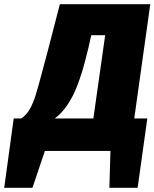

<svg xmlns="http://www.w3.org/2000/svg" viewBox="-81 -716 733 911"><path d="M556 -154H618L572 175H438L443 0H132L73 175H-61L-16 -154H20Q45 -171 60.5 -198.5Q76 -226 88 -264Q100 -302 122 -386Q124 -391 144 -468L203 -696H632ZM418 -549H352L339 -491Q305 -345 268 -269Q231 -193 179 -154H362Z"/></svg>

Font: Fira Sans Black
Style: Italic
Weight: 900
Italic angle: -8°
Designer: Carrois Corporate & Edenspiekermann AG
Foundry: Carrois Corporate GbR & Edenspiekermann AG
Version: Version 4.203